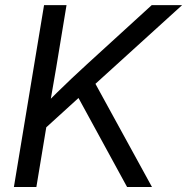

<svg xmlns="http://www.w3.org/2000/svg" viewBox="-20 -748 748 768"><path d="M131.3 -208 146 -315.9Q176.8 -347.2 206.5 -376.2Q236.3 -405.3 266.6 -434.1Q296.9 -462.9 328.1 -491.2L586.9 -727.5H708.5L342.8 -395.5L337.9 -396ZM35.6 0 156.2 -727.5H246.1L204.6 -476.1L177.7 -320.8L171.4 -276.9L125.5 0ZM488.3 0 285.2 -372.1 345.2 -442.9 587.9 0Z"/></svg>

Font: Inter 24pt
Style: Italic
Weight: 400
Italic angle: -9.3988°
Designer: Rasmus Andersson
Foundry: rsms
Version: Version 4.001;git-66647c0bb